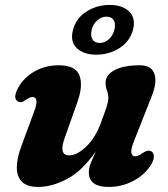

<svg xmlns="http://www.w3.org/2000/svg" viewBox="-20 -744 680 778"><path d="M593.5 -130.5Q603 -125 603.5 -110.8Q604 -96.5 593 -78Q568.5 -37 521.8 -11.8Q475 13.5 420 13.5Q340 13.5 340 -46Q340 -63.5 348.5 -84.8Q357 -106 368.5 -131Q313 -51 251.8 -18.8Q190.5 13.5 135 13.5Q89 13.5 68.2 -8.2Q47.5 -30 48.2 -67.8Q49 -105.5 67.5 -154.5L118 -291Q130 -323 127.5 -337Q125 -351 112 -351Q100.5 -351 83 -338.5Q64.5 -324.5 51.5 -333.5Q31.5 -346.5 52.5 -386Q74.5 -428 118.5 -453.8Q162.5 -479.5 218.5 -479.5Q286.5 -479.5 302 -438Q317.5 -396.5 293.5 -330L243 -187.5Q216 -114.5 260.5 -114.5Q292.5 -114.5 330.2 -150.8Q368 -187 391 -252Q405.5 -291 412.2 -312Q419 -333 419 -347Q419 -362.5 413.5 -376.8Q408 -391 408 -409Q408 -441 444.8 -460.2Q481.5 -479.5 546.5 -479.5Q594.5 -479.5 606 -444Q617.5 -408.5 593 -350L524.5 -176Q509.5 -139 512.2 -124.8Q515 -110.5 528.5 -110.5Q539.5 -110.5 559 -124.5Q580 -138.5 593.5 -130.5ZM370 -522.5Q319 -522.5 291 -549Q263 -575.5 276 -623.5Q288.5 -671 330.8 -697.5Q373 -724 424 -724Q476.5 -724 503.8 -697Q531 -670 519 -623.5Q506.5 -576.5 464.5 -549.5Q422.5 -522.5 370 -522.5ZM411.5 -676.5Q391.5 -676.5 374.8 -662.2Q358 -648 351.5 -623.5Q345.5 -599 354.8 -584.5Q364 -570 384 -570Q404.5 -570 421 -584.8Q437.5 -599.5 443.5 -623.5Q449.5 -648 440.8 -662.2Q432 -676.5 411.5 -676.5Z"/></svg>

Font: Fraunces 9pt S050
Style: Bold Italic
Weight: 700
Italic angle: -16°
Version: Version 1.000; ttfautohint (v1.8.3)